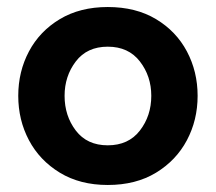

<svg xmlns="http://www.w3.org/2000/svg" viewBox="-20 -515 614 547"><path d="M287 12Q208 12 150.5 -23Q93 -58 62.5 -115.5Q32 -173 32 -242Q32 -311 62.5 -368.5Q93 -426 150.5 -460.5Q208 -495 287 -495Q367 -495 424.5 -460.5Q482 -426 512.5 -368.5Q543 -311 543 -242Q543 -173 512.5 -115.5Q482 -58 424.5 -23Q367 12 287 12ZM287 -101Q346 -101 378.5 -143Q411 -185 411 -242Q411 -298 378.5 -340Q346 -382 287 -382Q228 -382 196 -340Q164 -298 164 -242Q164 -185 196 -143Q228 -101 287 -101Z"/></svg>

Font: UN Bangla
Style: Bold
Weight: 700
Designer: Desinged by Rajon, Unicode developed by Rashed (IMGN)
Version: Version 2.001;March 19, 2023;FontCreator 14.0.0.2901 64-bit